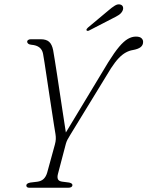

<svg xmlns="http://www.w3.org/2000/svg" viewBox="-20 -885 695 905"><path d="M280.5 -244 490.5 -592Q519.5 -638.5 541.5 -664.5Q563.5 -690.5 582.5 -701.5Q601.5 -712.5 620.5 -712.5Q639 -712.5 647 -704.8Q655 -697 654.5 -687Q654.5 -672 642.8 -662.8Q631 -653.5 605.5 -649Q589.5 -646.5 573 -637.5Q556.5 -628.5 539.5 -610.8Q522.5 -593 503 -563L311 -249Q303 -236 298.2 -227Q293.5 -218 290.5 -207.5L253.5 -66.5Q249 -50.5 252.8 -41Q256.5 -31.5 271.5 -29L306 -24.5Q314.5 -22.5 318 -19.5Q321.5 -16.5 321.5 -12Q321 -6.5 316 -3.2Q311 0 300.5 0H118.5Q111 0 107.5 -3Q104 -6 104 -11Q104.5 -21 123 -24.5L156 -28.5Q174.5 -31 185.5 -41.5Q196.5 -52 202 -70L238.5 -203Q242.5 -217.5 243 -229Q243.5 -240.5 241.5 -253Q239 -268 234.2 -297.8Q229.5 -327.5 223.8 -365.5Q218 -403.5 211.8 -444.2Q205.5 -485 200 -522.5Q194.5 -560 190 -588.8Q185.5 -617.5 183 -631Q179.5 -650.5 166 -661.2Q152.5 -672 128 -674Q118 -675 113.2 -678.8Q108.5 -682.5 108 -688Q107.5 -693 112.5 -696.5Q117.5 -700 125 -700H172Q198 -700 211.5 -688Q225 -676 230.5 -648.5Q233 -634 238 -603.5Q243 -573 249 -533.2Q255 -493.5 261.5 -450.2Q268 -407 274.2 -366.2Q280.5 -325.5 285.5 -292.5Q290.5 -259.5 293.5 -241ZM489 -834Q508 -850.5 521.8 -858.8Q535.5 -867 547.5 -863.5Q557.5 -860.5 559.8 -851.5Q562 -842.5 557 -833Q551 -821.5 539.2 -814Q527.5 -806.5 511 -798.5L399.5 -741Q396.5 -739.5 393 -739.5Q389.5 -739.5 388 -742Q386.5 -745 388.8 -748.5Q391 -752 394.5 -755Z"/></svg>

Font: Fraunces 72pt Soft Wonky ExtraLight
Style: Italic
Weight: 250
Italic angle: -16°
Version: Version 1.000;[b76b70a41]